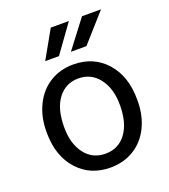

<svg xmlns="http://www.w3.org/2000/svg" viewBox="-138 -850 846 959"><g transform="rotate(-20 285.0 -370.5)"><path d="M44.4 -269Q44.4 -346.7 75 -408.7Q105.5 -470.7 159.9 -504.4Q214.4 -538.1 284.2 -538.1Q392.1 -538.1 458.7 -463.4Q525.4 -388.7 525.4 -264.6V-258.3Q525.4 -181.2 495.8 -119.9Q466.3 -58.6 411.4 -24.4Q356.4 9.8 285.2 9.8Q177.7 9.8 111.1 -64.9Q44.4 -139.6 44.4 -262.7ZM135.3 -258.3Q135.3 -170.4 176 -117.2Q216.8 -64 285.2 -64Q354 -64 394.5 -117.9Q435.1 -171.9 435.1 -269Q435.1 -356 393.8 -409.9Q352.5 -463.9 284.2 -463.9Q217.3 -463.9 176.3 -410.6Q135.3 -357.4 135.3 -258.3ZM408.7 -749.5H509.8L378.4 -601.6H295.9ZM242.7 -749.5H338.9L232.4 -601.6H159.2Z"/></g></svg>

Font: Noboto
Style: Regular
Weight: 400
Designer: Google
Version: Version 2.001101; 2014